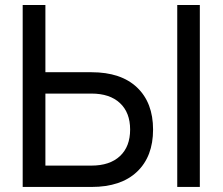

<svg xmlns="http://www.w3.org/2000/svg" viewBox="-20 -740 881 760"><path d="M159.7 -720.2V-454.1H342.3Q459 -454.1 522.5 -393.8Q585.9 -333.5 585.9 -227.1Q585.9 -120.6 522.5 -60.3Q459 0 342.3 0H69.8V-720.2ZM771 0H681.6V-720.2H771ZM159.7 -84.5H341.8Q414.6 -84.5 454.8 -122.1Q495.1 -159.7 495.1 -227.1Q495.1 -294.4 454.8 -332Q414.6 -369.6 341.8 -369.6H159.7Z"/></svg>

Font: Vela Sans Med
Style: Regular
Weight: 500
Designer: Principal design: Mikhail Sharanda - project Manrope.
Design modification: Ravid Balaliev
Foundry: Mikhail Sharanda
Version: Version 1.001